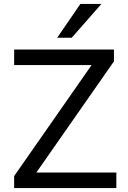

<svg xmlns="http://www.w3.org/2000/svg" viewBox="-20 -957 650 977"><path d="M52 0V-61L474 -666L483 -626H52V-705H560V-645L137 -39L129 -79H572V0ZM271 -765 389 -937H496L345 -765Z"/></svg>

Font: Nunito Sans 8pt
Style: Regular
Weight: 400
Version: Version 3.101;gftools[0.9.27]